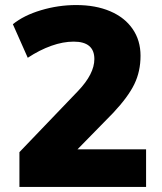

<svg xmlns="http://www.w3.org/2000/svg" viewBox="-20 -741 641 761"><path d="M559 -149V0H57V-138L289 -380Q354 -448 354 -507Q354 -576 272 -576Q230 -576 183.5 -559.5Q137 -543 90 -512L31 -645Q74 -680 142.5 -700.5Q211 -721 282 -721Q359 -721 416.5 -696.5Q474 -672 505.5 -626.5Q537 -581 537 -520Q537 -458 512.5 -407.5Q488 -357 429 -294L287 -149Z"/></svg>

Font: Muli Black
Style: Regular
Weight: 900
Designer: Vernon Adams
Foundry: Vernon Adams
Version: Version 2.001